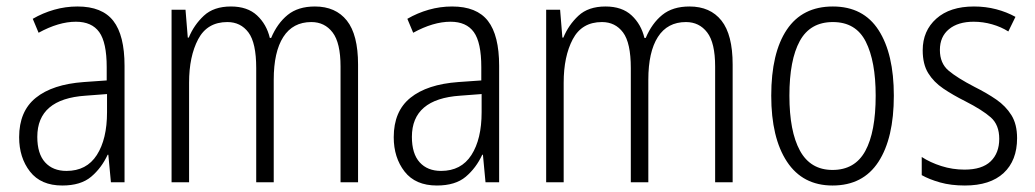

<svg xmlns="http://www.w3.org/2000/svg" viewBox="-20 -562 3192 592"><path d="M219 -542Q295 -542 329.5 -497.5Q364 -453 364 -359V0H322L314 -85H312Q293 -44 261 -17Q229 10 172 10Q106 10 72.5 -33Q39 -76 39 -139Q39 -219 90.5 -260.5Q142 -302 238 -309L309 -314V-355Q309 -431 286 -463Q263 -495 214 -495Q161 -495 99 -461L81 -504Q112 -522 147 -532Q182 -542 219 -542ZM244 -267Q95 -257 95 -140Q95 -88 119 -61.5Q143 -35 185 -35Q247 -35 278.5 -84Q310 -133 310 -216V-272Z M951 -542Q1015 -542 1049.5 -498.5Q1084 -455 1084 -363V0H1030V-357Q1030 -430 1005.5 -462Q981 -494 940 -494Q883 -494 853.5 -448Q824 -402 824 -316V0H770V-352Q770 -430 746 -462Q722 -494 681 -494Q619 -494 591 -441Q563 -388 563 -307V0H509V-532H552L559 -446H562Q578 -485 608.5 -513.5Q639 -542 692 -542Q743 -542 772.5 -514.5Q802 -487 812 -445H816Q835 -490 867 -516Q899 -542 951 -542Z M1374 -542Q1450 -542 1484.5 -497.5Q1519 -453 1519 -359V0H1477L1469 -85H1467Q1448 -44 1416 -17Q1384 10 1327 10Q1261 10 1227.5 -33Q1194 -76 1194 -139Q1194 -219 1245.5 -260.5Q1297 -302 1393 -309L1464 -314V-355Q1464 -431 1441 -463Q1418 -495 1369 -495Q1316 -495 1254 -461L1236 -504Q1267 -522 1302 -532Q1337 -542 1374 -542ZM1399 -267Q1250 -257 1250 -140Q1250 -88 1274 -61.5Q1298 -35 1340 -35Q1402 -35 1433.5 -84Q1465 -133 1465 -216V-272Z M2106 -542Q2170 -542 2204.5 -498.5Q2239 -455 2239 -363V0H2185V-357Q2185 -430 2160.5 -462Q2136 -494 2095 -494Q2038 -494 2008.5 -448Q1979 -402 1979 -316V0H1925V-352Q1925 -430 1901 -462Q1877 -494 1836 -494Q1774 -494 1746 -441Q1718 -388 1718 -307V0H1664V-532H1707L1714 -446H1717Q1733 -485 1763.5 -513.5Q1794 -542 1847 -542Q1898 -542 1927.5 -514.5Q1957 -487 1967 -445H1971Q1990 -490 2022 -516Q2054 -542 2106 -542Z M2736 -267Q2736 -136 2688.5 -63Q2641 10 2547 10Q2455 10 2406.5 -63.5Q2358 -137 2358 -267Q2358 -399 2406 -470.5Q2454 -542 2548 -542Q2642 -542 2689 -469Q2736 -396 2736 -267ZM2414 -267Q2414 -157 2446.5 -97.5Q2479 -38 2547 -38Q2616 -38 2648 -96.5Q2680 -155 2680 -267Q2680 -373 2649.5 -433.5Q2619 -494 2548 -494Q2478 -494 2446 -435.5Q2414 -377 2414 -267Z M3116 -136Q3116 -67 3074.5 -28.5Q3033 10 2955 10Q2912 10 2878.5 0.5Q2845 -9 2822 -22V-78Q2848 -61 2882.5 -50Q2917 -39 2954 -39Q3008 -39 3034.5 -64.5Q3061 -90 3061 -134Q3061 -177 3035 -200Q3009 -223 2956 -250Q2918 -269 2888.5 -289Q2859 -309 2842 -336.5Q2825 -364 2825 -407Q2825 -467 2867 -504.5Q2909 -542 2983 -542Q3019 -542 3051.5 -533.5Q3084 -525 3111 -510L3089 -465Q3067 -479 3039 -487Q3011 -495 2982 -495Q2934 -495 2906 -472Q2878 -449 2878 -408Q2878 -367 2904.5 -344.5Q2931 -322 2985 -294Q3023 -275 3052 -255Q3081 -235 3098.5 -207Q3116 -179 3116 -136Z"/></svg>

Font: Noto Sans Lao Condensed Light
Style: Regular
Weight: 300
Width: 3
Designer: Monotype Design Team
Foundry: Monotype Imaging Inc.
Version: Version 2.003; ttfautohint (v1.8.4.7-5d5b)